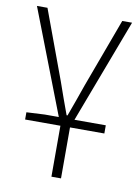

<svg xmlns="http://www.w3.org/2000/svg" viewBox="-80 -535 592 809"><g transform="rotate(10 215.5 -131.0)"><path d="M197 218H238V0H385V-35H251L419 -480H377L268 -185C252 -139 235 -91 219 -48H215C199 -91 182 -139 166 -185L57 -480H12L184 -35H124L46 -31V0H197Z"/></g></svg>

Font: Source Sans Pro Light
Style: Regular
Weight: 300
Designer: Paul D. Hunt
Foundry: Adobe Systems Incorporated
Version: Version 3.006;hotconv 1.0.111;makeotfexe 2.5.65597